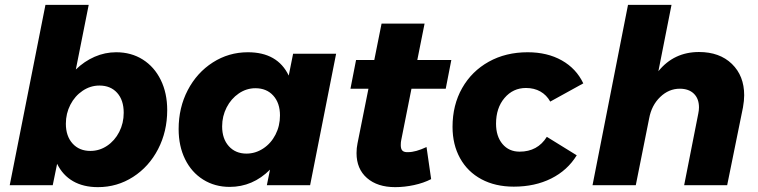

<svg xmlns="http://www.w3.org/2000/svg" viewBox="-20 -762 3119 790"><path d="M668 -309Q668 -221 630.5 -148.5Q593 -76 527.5 -34Q462 8 383 8Q323 8 280.5 -16.5Q238 -41 215 -88L197 0H20L167 -742H345L292 -476Q327 -510 369.5 -528.5Q412 -547 458 -547Q520 -547 567.5 -517Q615 -487 641.5 -433Q668 -379 668 -309ZM251 -253Q251 -202 278.5 -171.5Q306 -141 352 -141Q389 -141 420.5 -162Q452 -183 470.5 -219Q489 -255 489 -298Q489 -350 462 -380Q435 -410 389 -410Q352 -410 320 -388.5Q288 -367 269.5 -331Q251 -295 251 -253Z M715 -231Q715 -319 752.5 -391Q790 -463 855.5 -505Q921 -547 1000 -547Q1122 -547 1168 -451L1186 -541H1363L1256 0H1078L1091 -64Q1020 7 925 7Q864 7 816 -23Q768 -53 741.5 -107Q715 -161 715 -231ZM1132 -287Q1132 -338 1104.5 -368.5Q1077 -399 1031 -399Q994 -399 962.5 -377.5Q931 -356 912.5 -320Q894 -284 894 -242Q894 -191 921.5 -160.5Q949 -130 994 -130Q1031 -130 1063 -151Q1095 -172 1113.5 -208Q1132 -244 1132 -287Z M1631 -186Q1629 -178 1629 -165Q1629 -148 1636.5 -141.5Q1644 -135 1660 -136Q1690 -136 1735 -157L1754 -25Q1723 -9 1683.5 -0.5Q1644 8 1606 8Q1533 8 1490 -29.5Q1447 -67 1447 -132Q1447 -153 1451 -172L1496 -397H1422L1445 -515H1520L1550 -665H1727L1697 -515H1837L1814 -397H1673Z M1842 -240Q1842 -330 1881.5 -399.5Q1921 -469 1991 -508Q2061 -547 2151 -547Q2232 -547 2291.5 -513.5Q2351 -480 2380 -419L2244 -344Q2229 -371 2203.5 -385.5Q2178 -400 2144 -400Q2091 -400 2056 -359Q2021 -318 2021 -253Q2021 -201 2047.5 -169.5Q2074 -138 2118 -138Q2192 -138 2230 -199L2353 -123Q2315 -61 2248 -27.5Q2181 6 2094 6Q2018 6 1961 -24.5Q1904 -55 1873 -111Q1842 -167 1842 -240Z M3042 -370Q3042 -348 3037 -320L2972 0H2795L2853 -294Q2856 -308 2856 -320Q2856 -356 2835 -376.5Q2814 -397 2777 -397Q2732 -397 2696.5 -363Q2661 -329 2651 -275L2596 0H2418L2564 -742H2743L2689 -469Q2753 -548 2856 -548Q2941 -548 2991.5 -499Q3042 -450 3042 -370Z"/></svg>

Font: Gontserrat
Style: Bold Italic
Weight: 700
Italic angle: -11.3°
Designer: Julieta Ulanovsky
Foundry: Julieta Ulanovsky
Version: Version 6.001